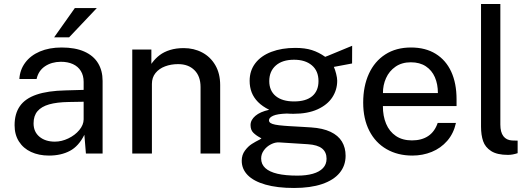

<svg xmlns="http://www.w3.org/2000/svg" viewBox="-20 -763 2637 954"><path d="M52.5 -140.6Q52.5 -198.4 79 -236Q105.4 -273.6 161.4 -292.8Q217.3 -312 306.2 -313.9L395.6 -316.4V-355.9Q395.6 -387.7 381.7 -410.2Q367.8 -432.8 342.2 -444.5Q316.6 -456.2 281.8 -456Q236.4 -455.6 203.7 -433.7Q170.9 -411.7 161.8 -370.4H76.2Q78.9 -416.2 105.4 -451.8Q131.8 -487.4 178.2 -507.2Q224.7 -527 286.4 -527Q353.4 -527 398.9 -506.8Q444.4 -486.6 467.1 -449.3Q489.8 -412.1 489.8 -361V0H406.9L399.2 -93.2Q371.1 -36.6 327.2 -13.3Q283.3 10 223.4 10Q173.1 10 134.3 -8Q95.6 -26 74.1 -60Q52.5 -93.9 52.5 -140.6ZM395.6 -170V-257.5L321.5 -256.2Q262.8 -255.3 224.3 -244.4Q185.8 -233.4 166.3 -210.5Q146.8 -187.6 146.8 -150Q146.8 -107.9 176.1 -83.6Q205.4 -59.2 252.6 -59.2Q286.1 -59.2 319.4 -75.2Q352.8 -91.2 374.1 -116.9Q395.4 -142.6 395.6 -170ZM461.2 -723 323.4 -577.5H248.9L351.9 -723Z M637.2 -517H732.1V-445.6L736.3 -451.4Q753 -473.8 774.1 -489.6Q795.2 -505.4 825.1 -514.7Q854.9 -524 893 -524Q943.2 -524 984.3 -502.4Q1025.4 -480.9 1049.7 -439.4Q1074 -397.9 1074 -340.2V0H976.5V-330.5Q976.5 -384.4 946.1 -414.4Q915.8 -444.4 865.2 -444.4Q829.9 -444.4 800.3 -433.3Q770.6 -422.2 752.7 -400.1Q734.8 -377.9 734.8 -346.1V0H637.2Z M1181.1 35.8Q1181.1 6.8 1196.9 -14.5Q1212.6 -35.8 1231.3 -47.7Q1250 -59.6 1270.4 -69.6L1279.1 -75.1Q1277.8 -75.9 1276.3 -76.8Q1274.8 -77.8 1273.3 -78.8Q1252.1 -90 1238.5 -103.7Q1224.9 -117.4 1224.9 -141.5Q1224.9 -166.8 1248.7 -187.2Q1272.4 -207.6 1317.6 -217.5Q1283.5 -234.4 1262.1 -256.1Q1240.7 -277.8 1230.5 -304Q1220.4 -330.2 1220.4 -361.5Q1220.4 -412.1 1248.8 -449.1Q1277.3 -486.1 1328.7 -505.5Q1380.1 -525 1447.1 -525Q1495.4 -525 1529.7 -514.1Q1564 -503.2 1596 -480.5Q1598.4 -481.7 1601.8 -483Q1605.1 -484.2 1608.9 -485.6Q1637.6 -497.4 1672.5 -511.9Q1707.5 -526.4 1729.8 -535.6L1729.4 -447.6L1638.9 -430.6Q1645.1 -416.9 1650.3 -396.2Q1655.5 -375.5 1655.5 -361.9Q1655.5 -316.7 1631.2 -279.4Q1606.8 -242.1 1557.9 -219.8Q1508.9 -197.6 1438.2 -197.6Q1430.8 -197.6 1421.2 -197.9Q1411.7 -198.2 1405.5 -198.8Q1358.1 -197.2 1337.3 -187.9Q1316.5 -178.6 1316.5 -165.4Q1316.5 -156.9 1324.1 -151.8Q1331.7 -146.8 1347.5 -143.6Q1363.3 -140.4 1392.6 -138.1L1414.5 -136.5L1456.3 -134.1Q1471.5 -133.1 1489.2 -132.2Q1507 -131.2 1526.2 -129.9Q1584 -126.1 1622.3 -108Q1660.6 -89.9 1678.9 -59.6Q1697.2 -29.3 1697.2 10.8Q1697.2 59.9 1667.5 96Q1637.8 132.1 1580.2 151.6Q1522.8 171 1441 171Q1357.5 171 1299.1 154.3Q1240.7 137.6 1210.9 107.3Q1181.1 76.9 1181.1 35.8ZM1602.6 25.8Q1602.6 -7 1580.3 -25.1Q1558 -43.2 1509.9 -46.4L1367.1 -55.5Q1347.4 -56.7 1326.2 -45.9Q1304.9 -35.1 1291.3 -16.3Q1277.6 2.4 1277.6 24.6Q1277.6 53.1 1298.1 72Q1318.6 90.9 1358.4 100.3Q1398.2 109.6 1457.9 109.6Q1501.9 109.6 1534.5 100.3Q1567.1 91 1584.9 72.2Q1602.6 53.4 1602.6 25.8ZM1562.5 -360.1Q1562.5 -410.4 1529.7 -438.3Q1496.9 -466.2 1441.1 -466.2Q1383.2 -466.2 1350.5 -437.6Q1317.9 -408.9 1317.9 -360.1Q1317.9 -312.2 1350.1 -285.6Q1382.4 -259 1441.1 -259Q1500.5 -259 1531.5 -285.3Q1562.5 -311.6 1562.5 -360.1Z M2026.9 -65.4Q2075.4 -65.4 2107.8 -87.2Q2140.1 -108.9 2154.8 -152.2H2245.5Q2233.9 -99.6 2202.1 -63.1Q2170.2 -26.6 2125.2 -8.3Q2080.2 10 2028.8 10Q1956.4 10 1901.1 -21.7Q1845.8 -53.3 1815.2 -112.8Q1784.6 -172.3 1784.6 -253.2Q1784.6 -334.5 1812.9 -396.5Q1841.2 -458.4 1894.7 -492.7Q1948.1 -527 2022 -527Q2094 -527 2144.8 -495.6Q2195.7 -464.2 2222.1 -406.6Q2248.5 -348.9 2248.5 -270.2V-235.9H1882.5Q1882.3 -186.5 1898.5 -148Q1914.6 -109.5 1947.1 -87.4Q1979.6 -65.4 2026.9 -65.4ZM2155.8 -300.5Q2155.8 -344.9 2140.8 -379.3Q2125.8 -413.8 2095.6 -433.7Q2065.5 -453.5 2021.4 -453.5Q1976.6 -453.5 1945.1 -431.6Q1913.7 -409.8 1898.1 -374.8Q1882.4 -339.8 1882.8 -300.5Z M2370.1 -134.1V-743H2466.1V-143.9Q2466.1 -106.2 2481.1 -86.4Q2496 -66.7 2524.1 -65L2552 -64.2V-1.9Q2526.6 6.6 2504 6.6Q2449.9 6.6 2420.4 -12.4Q2390.9 -31.4 2380.5 -61.7Q2370.1 -92.1 2370.1 -134.1Z"/></svg>

Font: Public Sans VF
Style: Regular
Weight: 400
Designer: Pablo Impallari, Rodrigo Fuenzalida (Modified by Dan O. Williams and USWDS)
Version: Version 1.003